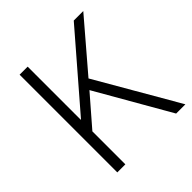

<svg xmlns="http://www.w3.org/2000/svg" viewBox="-195 -871 1013 1013"><g transform="rotate(-45 311.5 -364.5)"><path d="M166 -729V-333H168L510 -729H581L349 -458L614 0H545L309 -411L166 -246V0H106V-729Z"/></g></svg>

Font: Kinto Sans Light
Style: Regular
Weight: 300
Designer: Authors: Ryoko NISHIZUKA  (kana & ideographs); Paul D. Hunt (Latin, Greek & Cyrillic); Wenlong ZHANG  (bopomofo); Sandol
Foundry: Adobe Systems Incorporated, ookami Inc.
Version: Version 0.001